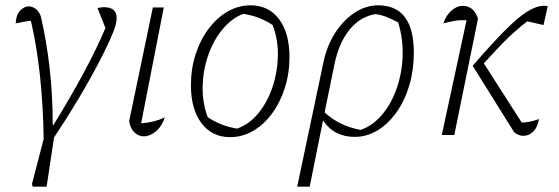

<svg xmlns="http://www.w3.org/2000/svg" viewBox="-20 -507 2098 721"><path d="M181 -38Q245 -142 294 -233Q343 -324 376 -402L346 -477Q352 -478 358 -479Q364 -480 370 -480Q418 -480 418 -440Q418 -417 405 -386Q386 -339 351 -272Q316 -205 272 -131.5Q228 -58 183 9L155 194H103L100 184L144 15Q140 -241 96 -429Q73 -427 39 -419Q40 -450 55 -466.5Q70 -483 88 -483Q101 -483 113 -474.5Q125 -466 133 -447Q178 -253 178 -38Z M599 -66Q587 -31 564.5 -13Q542 5 520 5Q501 5 485.5 -9Q470 -23 465 -52L554 -479H595L510 -44Q558 -47 599 -66Z M844 8Q776 8 736.5 -44.5Q697 -97 697 -187Q697 -249 714.5 -303Q732 -357 763 -398.5Q794 -440 834.5 -463.5Q875 -487 921 -487Q989 -487 1028 -435Q1067 -383 1067 -293Q1067 -231 1049.5 -176.5Q1032 -122 1001.5 -80.5Q971 -39 930.5 -15.5Q890 8 844 8ZM870 -24Q916 -40 950 -81.5Q984 -123 1003 -179Q1022 -235 1023.5 -296Q1025 -357 1004 -413Q952 -447 893 -455Q848 -437 814 -395Q780 -353 761 -297Q742 -241 741 -180.5Q740 -120 760 -67Q809 -34 870 -24Z M1096 194 1195 -275Q1208 -336 1239 -384Q1270 -432 1312 -459.5Q1354 -487 1400 -487Q1534 -487 1534 -309Q1534 -244 1517 -186.5Q1500 -129 1469 -85.5Q1438 -42 1398 -17.5Q1358 7 1312 7Q1234 7 1193 -55L1143 194ZM1416 -457Q1404 -457 1393 -455ZM1236 -266 1199 -85Q1252 -35 1334 -19Q1380 -35 1415 -76.5Q1450 -118 1470 -176Q1490 -234 1492 -298Q1494 -362 1475 -423Q1454 -434 1433.5 -442.5Q1413 -451 1389 -454Q1332 -444 1292.5 -395.5Q1253 -347 1236 -266Z M1755 -260Q1826 -342 1875 -391.5Q1924 -441 1959 -463Q1994 -485 2021 -485Q2025 -485 2029 -485Q2033 -485 2037 -484L2021 -413L1960 -427Q1937 -409 1913.5 -388.5Q1890 -368 1862.5 -339.5Q1835 -311 1797 -269L1939 -47Q1969 -47 2004 -60Q1999 -30 1983 -13.5Q1967 3 1945 3Q1928 3 1911 -10ZM1639 0 1732 -431Q1706 -432 1686 -428.5Q1666 -425 1645 -419Q1654 -448 1674.5 -466.5Q1695 -485 1718 -485Q1759 -485 1775 -437L1686 0Z"/></svg>

Font: Piazzolla ExtraLight
Style: Italic
Weight: 200
Italic angle: -11.3°
Designer: Juan Pablo del Peral
Foundry: Huerta Tipografica
Version: Version 1.330